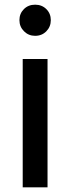

<svg xmlns="http://www.w3.org/2000/svg" viewBox="-20 -800 300 820"><path d="M77 -548H183V0H77ZM63 -714Q63 -742 82 -761Q101 -780 130 -780Q159 -780 178 -761Q197 -742 197 -714Q197 -686 178 -666.5Q159 -647 130 -647Q102 -647 82.5 -666.5Q63 -686 63 -714Z"/></svg>

Font: Application Medium
Style: Regular
Weight: 500
Designer: Wei Huang
Foundry: Wei Huang
Version: Version 0.012